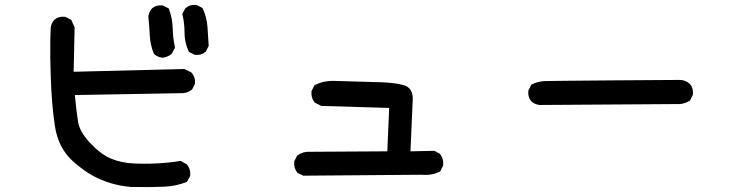

<svg xmlns="http://www.w3.org/2000/svg" viewBox="-20 -749 3040 793"><path d="M521.5 23.4Q455.6 17.6 397.5 -6.8Q368.7 -18.6 339.4 -37.8Q310.1 -57.1 281.2 -83Q221.2 -136.7 207 -227.1Q193.4 -314.5 189.5 -434.1Q188 -474.1 187.7 -509.5Q187.5 -544.9 187.7 -575.9Q188 -606.9 189.5 -633.3V-633.8Q190.4 -643.1 194.1 -651.4Q197.8 -659.7 203.6 -666.5L204.1 -667L204.6 -667.5Q221.2 -682.1 247.1 -679.7H248.5L250.5 -678.7L271 -668.9L273.9 -667.5L275.4 -664.1L287.1 -638.7L288.1 -636.7V-634.8L284.2 -452.6L738.8 -463.9H741.2L743.7 -462.9L768.1 -451.2L769.5 -450.2L771 -448.7Q787.6 -430.2 785.2 -404.3V-402.3L784.2 -400.9L774.4 -381.3L773.4 -379.4L771.5 -377.9Q763.7 -372.1 754.9 -368.7Q746.1 -365.2 736.3 -364.3H735.8H735.4L289.1 -356.4Q292.5 -320.3 295.9 -292.5Q299.3 -264.6 302.7 -244.6Q309.1 -204.6 351.1 -159.7Q393.6 -113.8 436.5 -94.7Q480 -76.2 534.2 -73.7Q552.7 -72.8 570.6 -72.8Q588.4 -72.8 605.7 -73.2Q623 -73.7 639.6 -74.7Q651.9 -75.7 663.3 -76.7Q674.8 -77.6 685.1 -78.6Q695.3 -79.6 704.6 -81.1Q713.9 -82.5 722.2 -84L725.1 -84.5L728.5 -83L750 -71.3L751.5 -70.3L752.9 -68.8Q768.1 -49.8 765.6 -24.4V-22.5L764.6 -20.5L753.9 -1L752 2L748.5 3.4Q708 19.5 659.7 22Q612.3 24.4 522.5 23.4H522ZM650.4 -510.7Q641.1 -511.7 632.8 -515.4Q624.5 -519 617.7 -524.9L615.7 -526.4L615.2 -528.3Q610.4 -540 606.9 -552.2Q603.5 -564.5 601.3 -577.4Q599.1 -590.3 598.6 -603.5Q596.7 -641.6 592.8 -678.7V-679.7V-680.7Q593.8 -689.9 597.4 -698.2Q601.1 -706.5 606.9 -713.4L607.4 -713.9L607.9 -714.4Q624.5 -729 650.4 -726.6H652.3L653.8 -725.6L673.3 -715.8L676.8 -713.9L678.2 -710.4Q681.6 -701.2 684.3 -691.7Q687 -682.1 689 -672.4Q690.9 -662.6 691.9 -652.3Q692.9 -642.1 693.4 -631.3Q694.3 -591.8 702.1 -555.7L702.6 -552.2L701.2 -548.8L689.5 -527.3L688 -525.4L686.5 -524.4Q682.6 -521.5 678.5 -519.3Q674.3 -517.1 670.2 -515.4Q666 -513.7 661.6 -512.5Q657.2 -511.2 652.3 -510.7H651.4ZM782.7 -523.4 763.2 -533.2 760.3 -534.7 758.8 -537.6Q753.4 -549.8 749.8 -562.3Q746.1 -574.7 744.1 -587.9Q742.2 -601.1 742.2 -614.7Q742.2 -633.8 740 -651.9Q737.8 -669.9 733.9 -687L732.9 -690.9L734.4 -694.3L745.1 -713.9L746.1 -715.3L747.6 -716.3Q764.2 -731 790 -728.5H792L793.5 -727.5L813 -717.8L815.9 -716.3L817.4 -713.4Q825.7 -695.8 830.6 -677Q835.4 -658.2 836.9 -638.2Q839.8 -599.1 841.8 -562V-559.6L840.8 -557.1L831.1 -537.6L830.1 -535.6L828.6 -534.7Q812 -520 786.1 -522.5H784.2Z M1230 -24.4 1210.4 -34.2 1208.5 -35.2 1207 -37.1Q1192.9 -55.7 1195.3 -81.1V-83L1196.3 -84.5L1206.1 -104L1207 -106L1209 -107.4Q1231.4 -124 1261.2 -122.1L1579.6 -124L1587.4 -303.2L1309.1 -311.5H1307.1L1305.2 -312.5L1281.7 -324.2L1279.8 -325.2L1278.3 -327.1Q1264.2 -345.7 1266.6 -371.1V-373L1267.6 -374.5L1277.3 -394L1278.8 -397L1281.7 -398.4Q1314.9 -415 1354.5 -415Q1499.5 -411.1 1555.2 -409.2Q1611.8 -407.2 1646.5 -397.5Q1667 -392.1 1676.5 -376Q1686 -359.9 1684.6 -336.4L1675.3 -124L1771.5 -126H1773.9L1776.4 -125L1795.9 -114.3L1797.4 -112.8L1798.8 -111.3Q1803.2 -105 1806.2 -97.9Q1809.1 -90.8 1810.1 -83.3Q1811 -75.7 1810.5 -67.4V-65.4L1809.6 -64L1799.8 -44.4L1798.3 -41.5L1795.4 -40Q1779.8 -31.7 1761.2 -28.6Q1742.7 -25.4 1723.1 -27.3L1234.4 -23.4H1231.9Z M2208 -315.4Q2201.7 -316.4 2196 -318.1Q2190.4 -319.8 2185.3 -322.8Q2180.2 -325.7 2175.3 -329.6L2174.8 -330.1L2174.3 -330.6Q2159.7 -347.2 2162.1 -373V-375L2163.1 -376.5L2172.9 -396L2174.3 -398.9L2176.8 -400.4Q2182.6 -403.3 2189 -405.8Q2195.3 -408.2 2201.7 -409.9Q2208 -411.6 2214.6 -412.6Q2221.2 -413.6 2228 -414.1Q2253.9 -415 2503.9 -417Q2753.9 -418.9 2787.1 -418.9Q2810.5 -418.9 2828.6 -402.8L2829.1 -402.3L2829.6 -401.9Q2844.2 -385.3 2841.8 -359.4V-357.4L2840.8 -356L2831.1 -336.4L2829.6 -334L2827.6 -332.5Q2810.1 -321.8 2790 -319.3H2789.6H2789.1L2209 -315.4H2208.5Z"/></svg>

Font: NaikaiFont
Style: Bold
Weight: 700
Version: Version 1.89